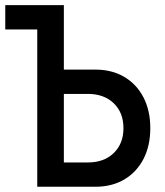

<svg xmlns="http://www.w3.org/2000/svg" viewBox="-25 -713 631 733"><path d="M117.2 0V-600.6H-4.9V-693.4H218.8V-447.3H338.9Q402.3 -447.3 449.5 -419.4Q496.6 -391.6 522.7 -341.3Q548.8 -291 548.8 -223.6Q548.8 -156.2 522.7 -106Q496.6 -55.7 449.5 -27.8Q402.3 0 338.9 0ZM218.8 -92.8H310.5Q372.1 -92.8 409.2 -128.7Q446.3 -164.6 446.3 -223.6Q446.3 -283.2 409.2 -318.8Q372.1 -354.5 310.5 -354.5H218.8Z"/></svg>

Font: Cascadia Code NF
Style: Regular
Weight: 400
Monospace: yes
Designer: Aaron Bell
Foundry: Saja Typeworks
Version: Version 2404.023; ttfautohint (v1.8.4)